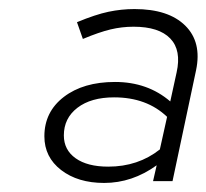

<svg xmlns="http://www.w3.org/2000/svg" viewBox="-20 -731 456 424"><path d="M210 -327Q152 -327 115 -355.5Q78 -384 78 -430Q78 -484 121 -517Q164 -550 234 -550Q306 -550 356 -507L370 -571Q381 -620 356 -646Q331 -672 275 -672Q249 -672 224 -666Q199 -660 163 -645L150 -682Q191 -699 219.5 -705Q248 -711 277 -711Q352 -711 389 -674.5Q426 -638 413 -576L361 -331H318L326 -366Q272 -327 210 -327ZM219 -363Q285 -363 333 -401L349 -473Q304 -516 232 -516Q181 -516 151 -493Q121 -470 121 -432Q121 -400 147 -381.5Q173 -363 219 -363Z"/></svg>

Font: Red Hat Text VF
Style: Italic
Weight: 300
Italic angle: -12°
Designer: Pentagram, MCKL
Foundry: Pentagram, MCKL
Version: Version 1.023